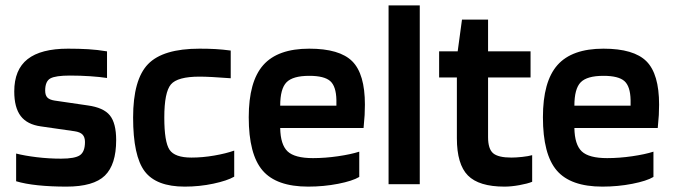

<svg xmlns="http://www.w3.org/2000/svg" viewBox="-20 -685 2504 714"><path d="M240 -404Q187 -404 167.5 -393.5Q148 -383 148 -348Q148 -331 156 -322.5Q164 -314 183 -311L306 -293Q365 -285 388.5 -256Q412 -227 412 -164Q412 -73 370 -32Q328 9 227 9Q169 9 121 4Q73 -1 40 -11V-114Q71 -106 116 -100.5Q161 -95 207 -95Q259 -95 277.5 -108Q296 -121 296 -157Q296 -175 287 -184.5Q278 -194 257 -197L132 -215Q81 -222 57 -253.5Q33 -285 33 -345Q33 -426 82.5 -465Q132 -504 233 -504Q274 -504 308 -502Q342 -500 378 -494V-395Q352 -399 315.5 -401.5Q279 -404 240 -404Z M851 -125V-28Q825 -13 773.5 -2Q722 9 667 9Q561 9 518 -48Q475 -105 475 -248Q475 -389 530.5 -446.5Q586 -504 722 -504Q755 -504 781.5 -502.5Q808 -501 838 -497V-394Q799 -397 770 -398.5Q741 -400 722 -400Q640 -400 615.5 -371Q591 -342 591 -248Q591 -157 610.5 -128Q630 -99 692 -99Q733 -99 776.5 -106.5Q820 -114 851 -125Z M1316 -121V-27Q1291 -12 1237.5 -1.5Q1184 9 1126 9Q1008 9 956.5 -51Q905 -111 905 -249Q905 -382 959 -443Q1013 -504 1130 -504Q1243 -504 1290 -457Q1337 -410 1337 -296Q1337 -275 1336 -257.5Q1335 -240 1332 -209H1022Q1023 -147 1049.5 -122Q1076 -97 1144 -97Q1189 -97 1237 -104Q1285 -111 1316 -121ZM1130 -403Q1069 -403 1045.5 -379Q1022 -355 1022 -292H1231V-313Q1230 -364 1208 -383.5Q1186 -403 1130 -403Z M1541 -665V0H1425V-665Z M1959 -108V-9Q1942 -2 1911.5 3.5Q1881 9 1856 9Q1761 9 1720 -32.5Q1679 -74 1679 -171V-397H1613V-494H1682L1698 -612H1795V-494H1953V-397H1795V-175Q1795 -131 1814 -115Q1833 -99 1882 -99Q1899 -99 1922 -101.5Q1945 -104 1959 -108Z M2410 -121V-27Q2385 -12 2331.5 -1.5Q2278 9 2220 9Q2102 9 2050.5 -51Q1999 -111 1999 -249Q1999 -382 2053 -443Q2107 -504 2224 -504Q2337 -504 2384 -457Q2431 -410 2431 -296Q2431 -275 2430 -257.5Q2429 -240 2426 -209H2116Q2117 -147 2143.5 -122Q2170 -97 2238 -97Q2283 -97 2331 -104Q2379 -111 2410 -121ZM2224 -403Q2163 -403 2139.5 -379Q2116 -355 2116 -292H2325V-313Q2324 -364 2302 -383.5Q2280 -403 2224 -403Z"/></svg>

Font: Blinker SemiBold
Style: Regular
Weight: 600
Designer: Juergen Huber
Foundry: supertype
Version: Version 1.015;PS 1.15;hotconv 1.0.88;makeotf.lib2.5.647800